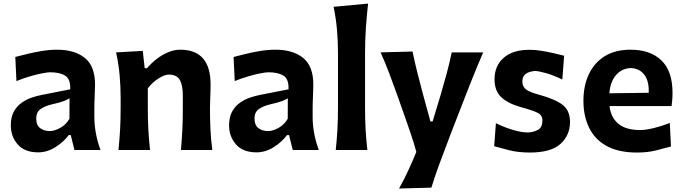

<svg xmlns="http://www.w3.org/2000/svg" viewBox="-20 -847 3855 1084"><path d="M195.8 13.2Q119.1 13.2 80.1 -31.5Q41 -76.2 41 -139.6Q41 -186 58.1 -217Q75.2 -248 102.1 -266.8Q128.9 -285.6 158.4 -295.7Q188 -305.7 212.9 -310.5L376.5 -342.8Q378.9 -400.9 347.9 -419.9Q316.9 -439 262.7 -439Q249 -439 217.5 -432.9Q186 -426.8 147.5 -415.5Q108.9 -404.3 72.8 -389.2L66.4 -525.4Q93.3 -532.2 132.3 -542Q171.4 -551.8 215.8 -559.1Q260.3 -566.4 303.2 -566.4Q401.4 -566.4 459 -520Q516.6 -473.6 516.6 -369.1Q516.6 -342.3 514.6 -304Q512.7 -265.6 512.7 -233.9V-184.6Q512.7 -143.6 520.8 -97.7Q528.8 -51.8 547.4 0H400.4L379.4 -84.5H368.2Q339.4 -45.4 292.7 -16.1Q246.1 13.2 195.8 13.2ZM261.2 -106.9Q286.6 -106.9 319.3 -124.5Q352.1 -142.1 372.1 -176.3L372.6 -292Q361.8 -285.2 342 -277.1Q322.3 -269 271 -257.3Q236.8 -249.5 210.7 -232.4Q184.6 -215.3 184.6 -178.2Q184.6 -139.6 207 -123.3Q229.5 -106.9 261.2 -106.9Z M648.9 0Q654.8 -59.6 658 -115.2Q661.1 -170.9 661.1 -239.7V-294.4Q661.1 -356.9 655.5 -421.4Q649.9 -485.8 635.3 -551.3L786.1 -559.6L796.9 -461.9H810.1Q832.5 -488.8 862.8 -512.7Q893.1 -536.6 928 -551.5Q962.9 -566.4 997.6 -566.4Q1168.9 -566.4 1168.9 -370.1Q1168.9 -334.5 1167.2 -300.8Q1165.5 -267.1 1165.5 -239.7Q1165.5 -170.9 1168.2 -115.2Q1170.9 -59.6 1178.7 0H1001.5Q1006.8 -59.6 1009.5 -114.3Q1012.2 -168.9 1012.2 -231.4V-305.7Q1012.2 -366.2 995.1 -396Q978 -425.8 933.1 -425.8Q908.2 -425.8 873 -402.8Q837.9 -379.9 814.5 -348.1V-231.4Q814.5 -168.9 817.6 -114.3Q820.8 -59.6 827.1 0Z M1428.2 13.2Q1351.6 13.2 1312.5 -31.5Q1273.4 -76.2 1273.4 -139.6Q1273.4 -186 1290.5 -217Q1307.6 -248 1334.5 -266.8Q1361.3 -285.6 1390.9 -295.7Q1420.4 -305.7 1445.3 -310.5L1608.9 -342.8Q1611.3 -400.9 1580.3 -419.9Q1549.3 -439 1495.1 -439Q1481.4 -439 1450 -432.9Q1418.5 -426.8 1379.9 -415.5Q1341.3 -404.3 1305.2 -389.2L1298.8 -525.4Q1325.7 -532.2 1364.7 -542Q1403.8 -551.8 1448.2 -559.1Q1492.7 -566.4 1535.6 -566.4Q1633.8 -566.4 1691.4 -520Q1749 -473.6 1749 -369.1Q1749 -342.3 1747.1 -304Q1745.1 -265.6 1745.1 -233.9V-184.6Q1745.1 -143.6 1753.2 -97.7Q1761.2 -51.8 1779.8 0H1632.8L1611.8 -84.5H1600.6Q1571.8 -45.4 1525.1 -16.1Q1478.5 13.2 1428.2 13.2ZM1493.7 -106.9Q1519 -106.9 1551.8 -124.5Q1584.5 -142.1 1604.5 -176.3L1605 -292Q1594.2 -285.2 1574.5 -277.1Q1554.7 -269 1503.4 -257.3Q1469.2 -249.5 1443.1 -232.4Q1417 -215.3 1417 -178.2Q1417 -139.6 1439.5 -123.3Q1461.9 -106.9 1493.7 -106.9Z M1875.5 0Q1881.8 -59.6 1885 -115.2Q1888.2 -170.9 1888.2 -239.7V-546.4Q1888.2 -614.3 1882.6 -679Q1877 -743.7 1863.3 -808.6L2058.1 -826.7Q2050.8 -760.7 2045.9 -691.4Q2041 -622.1 2041 -546.4V-239.7Q2041 -170.9 2044.2 -115.2Q2047.4 -59.6 2054.2 0Z M2232.9 217.3Q2261.7 166.5 2285.6 114.3Q2309.6 62 2330.6 10.7Q2315.4 -44.4 2296.4 -100.3Q2277.3 -156.2 2258.3 -209.5L2223.1 -309.1Q2202.1 -368.2 2178.7 -430.2Q2155.3 -492.2 2128.9 -551.3L2309.1 -556.2Q2321.8 -494.1 2336.7 -435.3Q2351.6 -376.5 2368.2 -314.5L2410.2 -161.1H2422.4L2468.8 -314.5Q2486.3 -374.5 2502.2 -433.1Q2518.1 -491.7 2530.3 -551.3H2708Q2688.5 -506.3 2671.4 -464.8Q2654.3 -423.3 2634.8 -374Q2615.2 -324.7 2588.4 -255.4L2528.3 -100.6Q2487.8 4.9 2460.7 78.9Q2433.6 152.8 2415.5 212.4Z M2971.7 14.2Q2905.3 14.2 2854.5 1.2Q2803.7 -11.7 2770 -21.5L2779.8 -151.4Q2824.7 -128.9 2874.3 -114Q2923.8 -99.1 2961.9 -99.1Q2994.6 -101.1 3018.6 -114.7Q3042.5 -128.4 3042.5 -167.5Q3042.5 -196.3 3016.4 -209.7Q2990.2 -223.1 2922.4 -241.7Q2849.6 -261.7 2810.8 -297.6Q2772 -333.5 2772 -399.4Q2772 -475.1 2823.5 -520.5Q2875 -565.9 2969.2 -565.9Q3002 -565.9 3039.1 -559.8Q3076.2 -553.7 3109.6 -545.9Q3143.1 -538.1 3165 -532.2L3154.8 -397.9Q3104.5 -422.4 3062 -434.3Q3019.5 -446.3 2999.5 -446.3Q2985.4 -445.3 2968.8 -440.2Q2952.1 -435.1 2940.7 -422.6Q2929.2 -410.2 2929.2 -385.7Q2929.2 -357.9 2950 -342Q2970.7 -326.2 3024.4 -312Q3113.3 -287.6 3155.8 -255.6Q3198.2 -223.6 3198.2 -157.7Q3198.2 -84 3144.8 -34.9Q3091.3 14.2 2971.7 14.2Z M3577.1 14.2Q3471.2 14.2 3404.3 -23.2Q3337.4 -60.5 3305.7 -126.5Q3273.9 -192.4 3273.9 -277.8Q3273.9 -362.3 3304.2 -427.2Q3334.5 -492.2 3393.6 -529.3Q3452.6 -566.4 3539.6 -566.4Q3651.4 -566.4 3714.1 -506.1Q3776.9 -445.8 3776.9 -323.2Q3776.9 -300.8 3775.4 -283Q3773.9 -265.1 3771.5 -248H3421.4Q3428.2 -184.6 3470.5 -148.7Q3512.7 -112.8 3595.7 -112.8Q3626 -112.8 3673.1 -124.5Q3720.2 -136.2 3761.7 -152.8L3768.1 -20Q3733.9 -10.7 3686 1.7Q3638.2 14.2 3577.1 14.2ZM3642.6 -323.2Q3645 -389.2 3617.7 -425Q3590.3 -460.9 3541 -462.9Q3489.7 -460.4 3457.5 -422.6Q3425.3 -384.8 3420.4 -320.3Z"/></svg>

Font: Pinar DS1 Bold
Style: Regular
Weight: 700
Designer: Amin Abedi
Version: Version 3.000